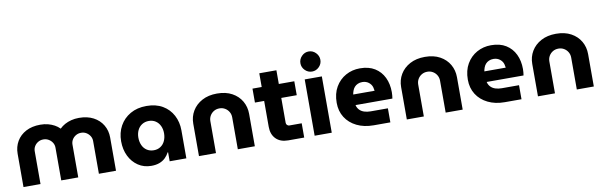

<svg xmlns="http://www.w3.org/2000/svg" viewBox="-49 -1233 5412 1723"><g transform="rotate(-10 2656.5 -371.0)"><path d="M58 0V-303Q58 -366 87.5 -416.5Q117 -467 172 -496Q227 -525 303 -525Q341 -525 373 -516.5Q405 -508 431.5 -493.5Q458 -479 477 -459H479Q499 -479 525.5 -493.5Q552 -508 584.5 -516.5Q617 -525 655 -525Q731 -525 786 -496Q841 -467 871 -416.5Q901 -366 901 -303V0H745V-298Q745 -323 732.5 -343.5Q720 -364 699 -377Q678 -390 651 -390Q624 -390 602.5 -377Q581 -364 569 -343.5Q557 -323 557 -298V0H402V-298Q402 -323 389.5 -343.5Q377 -364 355.5 -377Q334 -390 307 -390Q280 -390 258.5 -377Q237 -364 225 -343.5Q213 -323 213 -298V0Z M1222 12Q1154 12 1102 -23Q1050 -58 1021 -117.5Q992 -177 992 -252Q992 -330 1026 -391.5Q1060 -453 1122.5 -489Q1185 -525 1270 -525Q1356 -525 1416.5 -489.5Q1477 -454 1509.5 -392.5Q1542 -331 1542 -255V0H1390V-82H1386Q1372 -55 1350 -33.5Q1328 -12 1296.5 0Q1265 12 1222 12ZM1268 -122Q1303 -122 1329.5 -139.5Q1356 -157 1370 -188Q1384 -219 1384 -257Q1384 -294 1370 -324Q1356 -354 1329.5 -371.5Q1303 -389 1268 -389Q1232 -389 1205 -371.5Q1178 -354 1164 -324Q1150 -294 1150 -257Q1150 -219 1164 -188Q1178 -157 1205 -139.5Q1232 -122 1268 -122Z M1657 0V-295Q1657 -359 1688 -411Q1719 -463 1776.5 -494Q1834 -525 1913 -525Q1993 -525 2049.5 -494Q2106 -463 2136 -411Q2166 -359 2166 -295V0H2011V-291Q2011 -318 1998 -340.5Q1985 -363 1962.5 -376.5Q1940 -390 1912 -390Q1883 -390 1860.5 -376.5Q1838 -363 1825 -340.5Q1812 -318 1812 -291V0Z M2470 0Q2399 0 2359 -40.5Q2319 -81 2319 -150V-638H2475V-159Q2475 -147 2483.5 -138.5Q2492 -130 2504 -130H2616V0ZM2235 -386V-513H2616V-386Z M2711 0V-513H2867V0ZM2789 -571Q2752 -571 2725 -598Q2698 -625 2698 -662Q2698 -699 2725 -726.5Q2752 -754 2789 -754Q2826 -754 2853 -726.5Q2880 -699 2880 -662Q2880 -625 2853 -598Q2826 -571 2789 -571Z M3249 0Q3162 0 3096 -32.5Q3030 -65 2993.5 -122.5Q2957 -180 2957 -256Q2957 -340 2992 -400Q3027 -460 3085.5 -492.5Q3144 -525 3215 -525Q3296 -525 3350.5 -491Q3405 -457 3433 -398.5Q3461 -340 3461 -265Q3461 -252 3459.5 -234.5Q3458 -217 3456 -207H3120Q3126 -181 3143 -163Q3160 -145 3186 -136.5Q3212 -128 3244 -128H3401V0ZM3116 -304H3311Q3309 -320 3305 -335Q3301 -350 3292.5 -361.5Q3284 -373 3273 -381.5Q3262 -390 3247.5 -395Q3233 -400 3215 -400Q3192 -400 3174 -392Q3156 -384 3144 -370.5Q3132 -357 3125.5 -339.5Q3119 -322 3116 -304Z M3551 0V-295Q3551 -359 3582 -411Q3613 -463 3670.5 -494Q3728 -525 3807 -525Q3887 -525 3943.5 -494Q4000 -463 4030 -411Q4060 -359 4060 -295V0H3905V-291Q3905 -318 3892 -340.5Q3879 -363 3856.5 -376.5Q3834 -390 3806 -390Q3777 -390 3754.5 -376.5Q3732 -363 3719 -340.5Q3706 -318 3706 -291V0Z M4444 0Q4357 0 4291 -32.5Q4225 -65 4188.5 -122.5Q4152 -180 4152 -256Q4152 -340 4187 -400Q4222 -460 4280.5 -492.5Q4339 -525 4410 -525Q4491 -525 4545.5 -491Q4600 -457 4628 -398.5Q4656 -340 4656 -265Q4656 -252 4654.5 -234.5Q4653 -217 4651 -207H4315Q4321 -181 4338 -163Q4355 -145 4381 -136.5Q4407 -128 4439 -128H4596V0ZM4311 -304H4506Q4504 -320 4500 -335Q4496 -350 4487.5 -361.5Q4479 -373 4468 -381.5Q4457 -390 4442.5 -395Q4428 -400 4410 -400Q4387 -400 4369 -392Q4351 -384 4339 -370.5Q4327 -357 4320.5 -339.5Q4314 -322 4311 -304Z M4746 0V-295Q4746 -359 4777 -411Q4808 -463 4865.5 -494Q4923 -525 5002 -525Q5082 -525 5138.5 -494Q5195 -463 5225 -411Q5255 -359 5255 -295V0H5100V-291Q5100 -318 5087 -340.5Q5074 -363 5051.5 -376.5Q5029 -390 5001 -390Q4972 -390 4949.5 -376.5Q4927 -363 4914 -340.5Q4901 -318 4901 -291V0Z"/></g></svg>

Font: MuseoModerno Thin
Style: Bold
Weight: 700
Version: Version 1.003